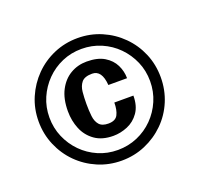

<svg xmlns="http://www.w3.org/2000/svg" viewBox="-111 -793 1090 961"><g transform="rotate(-20 434.0 -313.0)"><path d="M710 -312.5Q710 -245.1 685.1 -185.5Q660.2 -126 615.2 -81.5Q570.3 -37.1 511.2 -11.7Q452.1 13.7 384.8 13.7Q317.4 13.7 258.3 -11.7Q199.2 -37.1 154.8 -81.5Q110.4 -126 85 -185.5Q59.6 -245.1 59.6 -312.5Q59.6 -379.9 85 -439Q110.4 -498 154.8 -543Q199.2 -587.9 258.3 -613.3Q317.4 -638.7 384.8 -638.7Q452.1 -638.7 511.2 -613.3Q570.3 -587.9 615.2 -543Q660.2 -498 685.1 -439Q710 -379.9 710 -312.5ZM653.3 -312.5Q653.3 -368.2 632.3 -416.5Q611.3 -464.8 574.7 -502Q538.1 -539.1 489.3 -560.1Q440.4 -581.1 384.8 -581.1Q329.1 -581.1 280.8 -560.1Q232.4 -539.1 195.8 -502Q159.2 -464.8 138.2 -416.5Q117.2 -368.2 117.2 -312.5Q117.2 -256.8 138.2 -208Q159.2 -159.2 195.8 -122.1Q232.4 -85 280.8 -64Q329.1 -43 384.8 -43Q440.4 -43 489.3 -64Q538.1 -85 574.7 -122.1Q611.3 -159.2 632.3 -208Q653.3 -256.8 653.3 -312.5ZM549.8 -272.5Q549.8 -217.8 525.4 -183.1Q501 -148.4 463.4 -132.8Q425.8 -117.2 387.7 -117.2Q328.1 -117.2 289.6 -144.5Q251 -171.9 232.9 -215.8Q214.8 -259.8 214.8 -310.5Q214.8 -377 238.3 -421.9Q261.7 -466.8 300.8 -489.7Q339.8 -512.7 387.7 -512.7Q445.3 -512.7 481 -491.2Q516.6 -469.7 533.2 -436Q549.8 -402.3 549.8 -365.2H450.2Q444.3 -446.3 392.6 -446.3Q352.5 -446.3 336.4 -426.8Q320.3 -407.2 317.4 -377Q314.5 -346.7 314.5 -313.5Q314.5 -277.3 317.9 -248Q321.3 -218.8 336.4 -201.2Q351.6 -183.6 384.8 -183.6Q422.9 -183.6 435.5 -208Q448.2 -232.4 448.2 -272.5Z"/></g></svg>

Font: Namkio Khamti Book
Style: Bold
Weight: 800
Designer: Debbi Hosken
Foundry: SIL International
Version: Version 3.917